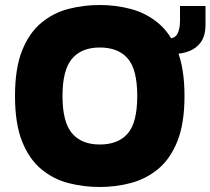

<svg xmlns="http://www.w3.org/2000/svg" viewBox="-20 -738 842 768"><path d="M379 10Q315 10 254.5 -5.5Q194 -21 145.5 -61Q97 -101 68.5 -172Q40 -243 40 -354Q40 -465 68.5 -536Q97 -607 145.5 -647Q194 -687 254.5 -702.5Q315 -718 379 -718Q443 -718 503.5 -702Q564 -686 612.5 -646Q661 -606 689.5 -535Q718 -464 718 -354Q718 -244 689.5 -173Q661 -102 612.5 -62Q564 -22 503.5 -6Q443 10 379 10ZM379 -160Q453 -160 491 -204Q529 -248 529 -354Q529 -460 491 -504Q453 -548 379 -548Q306 -548 268 -503Q230 -458 230 -354Q230 -250 268 -205Q306 -160 379 -160ZM674 -522Q643 -522 626.5 -530Q610 -538 610 -538V-582H641Q678 -582 689 -601.5Q700 -621 700 -655V-714H802V-640Q802 -595 783.5 -569.5Q765 -544 735.5 -533Q706 -522 674 -522Z"/></svg>

Font: Rowdies
Style: Regular
Weight: 400
Designer: Jaikishan Patel
Version: Version 1.000; ttfautohint (v1.8.3)